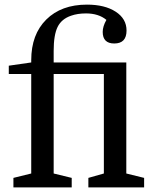

<svg xmlns="http://www.w3.org/2000/svg" viewBox="-20 -810 668 830"><path d="M18 -490V-526L115 -540V-550Q115 -661 180 -725.5Q245 -790 356 -790Q433 -790 480 -759.5Q527 -729 527 -678Q527 -622 474 -622Q449 -622 436.5 -634.5Q424 -647 424 -672Q424 -696 440 -724Q406 -752 352 -752Q315 -752 287 -742Q246 -728 229 -693.5Q212 -659 212 -590V-540H526V-60L603 -41V0H362V-41L429 -60V-490H212V-60L290 -41V0H38V-41L115 -60V-490Z"/></svg>

Font: Domine
Style: Regular
Weight: 400
Designer: Pablo Impallari, Rodrigo Fuenzalida, Brenda Gallo
Foundry: Pablo Impallari, Rodrigo Fuenzalida, Brenda Gallo
Version: Version 2.000